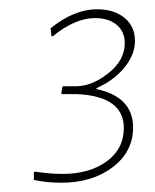

<svg xmlns="http://www.w3.org/2000/svg" viewBox="-20 -723 334 414"><path d="M189 -703Q226 -703 248.5 -684.5Q271 -666 271 -635Q271 -605 248 -577Q225 -549 188 -533V-531Q267 -514 267 -448Q267 -396 223 -362.5Q179 -329 112 -329Q81 -329 53 -335V-351L55 -353Q87 -348 115 -348Q173 -348 210 -375Q247 -402 247 -447Q247 -515 147 -520H114L112 -522L115 -537H144Q178 -537 213.5 -565Q249 -593 249 -630Q249 -655 231.5 -669.5Q214 -684 185 -684Q142 -684 94 -645H91L89 -662Q140 -703 189 -703Z"/></svg>

Font: Alegreya Sans Thin
Style: Italic
Weight: 100
Italic angle: -7°
Designer: Juan Pablo del Peral
Foundry: Huerta Tipografica
Version: Version 2.007